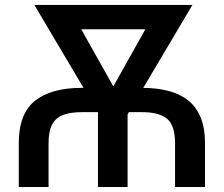

<svg xmlns="http://www.w3.org/2000/svg" viewBox="-20 -747 893 767"><path d="M174 0H55V-174.4Q55 -293 119.9 -344.5Q184.7 -396 306.5 -396H547.2Q604.8 -396 651.3 -384.2Q697.8 -372.5 730.8 -346.6Q763.8 -320.7 781.4 -278.2Q799 -235.8 799 -174.4V0H679.3V-174.4Q679.3 -246.4 647.2 -272.7Q615.1 -299 547.2 -299H306.5Q263.5 -299 234 -288.5Q204.5 -278.1 189.1 -250.9Q173.7 -223.7 174 -174.4ZM627.5 -727.3V-630H243.3V-727.3ZM396.7 -337.4 615.1 -727.3H748.6L486.5 -284.8H415.5ZM250 -727.3 471.2 -333.1 449.6 -284.8H379.6L117.2 -727.3ZM489.7 -378.6V0H371.4V-378.6Z"/></svg>

Font: InterMG Medium
Style: Regular
Weight: 500
Designer: Rasmus Andersson
Foundry: rsms
Version: Version 3.019;December 26, 2023;FontCreator 15.0.0.2955 64-b